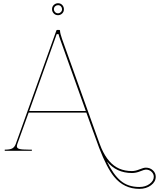

<svg xmlns="http://www.w3.org/2000/svg" viewBox="-20 -948 999 1207"><path d="M318.8 -890.1Q318.8 -879.9 326.2 -872.1Q333.5 -864.3 344.7 -864.3Q354.5 -864.3 362.3 -871.6Q370.1 -878.9 370.1 -890.1Q370.1 -900.4 363 -908Q356 -915.5 344.7 -915.5Q334.5 -915.5 326.7 -908.4Q318.8 -901.4 318.8 -890.1ZM307.1 -890.1Q307.1 -906.7 318.6 -917.2Q330.1 -927.7 344.7 -927.7Q361.3 -927.7 371.6 -916.3Q381.8 -904.8 381.8 -890.1Q381.8 -873.5 370.6 -863Q359.4 -852.5 344.7 -852.5Q328.1 -852.5 317.6 -864Q307.1 -875.5 307.1 -890.1ZM652.3 66.9Q691.4 148.4 738 188Q784.7 227.5 856 227.5Q894.5 227.5 920.7 208Q946.8 188.5 946.8 163.1Q946.8 145 932.4 131.6Q918 118.2 897 118.2Q887.7 118.2 861.3 128.9Q835 139.6 809.6 139.6Q711.9 139.6 652.3 66.9ZM565.9 -120.6 522.9 -240.2H160.2L88.4 -41.5Q85.9 -33.2 85.9 -28.8Q85.9 -15.6 102.5 -11.5Q119.1 -7.3 159.7 -7.3H180.2V0H9.8V-7.3H12.7Q43.9 -7.3 58.1 -15.6Q72.3 -23.9 79.6 -44.4L334.5 -756.3Q335.9 -759.8 338.9 -759.8H352.5Q357.4 -759.8 357.4 -754.9Q357.4 -738.8 370.1 -703.1L584 -106Q610.4 -31.7 617.7 -15.6Q660.2 81.1 729 111.8Q765.1 127.4 809.6 127.4Q831.1 127.4 856.9 116.7Q882.8 106 897 106Q922.9 106 940.9 122.6Q959 139.2 959 163.1Q959 194.8 929 217Q898.9 239.3 856 239.3Q759.3 239.3 697.3 163.1Q651.9 107.9 603 -19Q591.8 -49.3 567.9 -115.7L567.4 -116.2V-116.7L566.9 -117.2V-117.7V-118.2L566.4 -118.7V-119.1V-119.6ZM163.6 -250H519.5L358.4 -700.2Q350.1 -723.6 348.1 -733.4H336.4Z"/></svg>

Font: ZnikomitNo24
Style: Thin
Weight: 300
Designer: gluk
Foundry: gluk
Version: Version 0.55